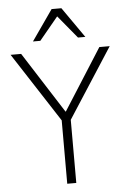

<svg xmlns="http://www.w3.org/2000/svg" viewBox="-61 -971 678 1015"><g transform="rotate(-5 278.0 -463.5)"><path d="M254 0V-367L264 -321L15 -705H71L278 -381H280L486 -705H541L293 -321L302 -367V0ZM139 -765 252 -927H304L417 -765H378L278 -886L178 -765Z"/></g></svg>

Font: Nunito Sans 7pt SemiCondensed ExtraLight
Style: Regular
Weight: 250
Width: 4
Designer: Vernon Adams
Foundry: Vernon Adams
Version: Version 3.101;gftools[0.9.27]